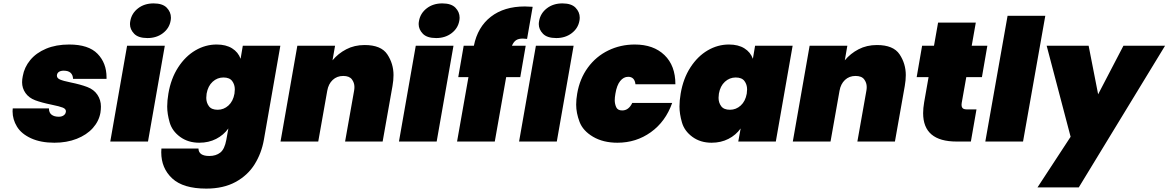

<svg xmlns="http://www.w3.org/2000/svg" viewBox="-20 -833 6877 1130"><path d="M300 7Q220 7 163 -19Q106 -45 80 -87.5Q54 -130 54 -178Q54 -186 55 -195H268Q268 -170 283.5 -158Q299 -146 326 -146Q343 -146 354 -153.5Q365 -161 367 -172Q368 -175 368 -178Q368 -192 350 -199.5Q332 -207 283 -217Q224 -229 187 -243Q150 -257 130 -285.5Q110 -314 110 -349Q110 -366 114 -385Q123 -437 158 -479.5Q193 -522 251.5 -546.5Q310 -571 387 -571Q501 -571 554 -516.5Q607 -462 607 -378Q607 -374 607 -369H410Q409 -392 395.5 -404.5Q382 -417 355 -417Q338 -417 327.5 -410.5Q317 -404 315 -391Q315 -389 315 -387Q315 -373 333 -365Q351 -357 395 -348Q454 -336 493.5 -321Q533 -306 553.5 -275Q574 -244 574 -206Q574 -189 571 -169Q562 -119 526 -79Q490 -39 431.5 -16Q373 7 300 7Z M848 -609Q794 -609 769.5 -634.5Q745 -660 745 -691Q745 -700 747 -710Q755 -755 792.5 -784Q830 -813 884 -813Q937 -813 961.5 -787.5Q986 -762 986 -729Q986 -720 984 -710Q976 -666 938.5 -637.5Q901 -609 848 -609ZM950 -564 851 0H629L728 -564Z M1255 -571Q1310 -571 1346 -548.5Q1382 -526 1396 -487L1409 -564H1630L1533 -10Q1519 69 1478.5 134Q1438 199 1366.5 238Q1295 277 1194 277Q1058 277 993.5 217Q929 157 929 63Q929 52 930 41H1148Q1149 85 1212 85Q1251 85 1276.5 65Q1302 45 1312 -10L1324 -77Q1296 -38 1252 -15.5Q1208 7 1153 7Q1087 7 1040 -27.5Q993 -62 978.5 -112.5Q964 -163 964 -206Q964 -241 971 -282Q986 -371 1028.5 -436.5Q1071 -502 1130 -536.5Q1189 -571 1255 -571ZM1360 -282Q1362 -296 1362 -307Q1362 -335 1346.5 -356Q1331 -377 1295 -377Q1259 -377 1231.5 -352Q1204 -327 1196 -282Q1194 -268 1194 -257Q1194 -229 1209.5 -208Q1225 -187 1261 -187Q1297 -187 1324.5 -212Q1352 -237 1360 -282Z M2126 -568Q2223 -568 2259.5 -513Q2296 -458 2296 -391Q2296 -361 2290 -327L2232 0H2011L2064 -299Q2066 -310 2066 -321Q2066 -346 2051 -366Q2036 -386 2000 -386Q1963 -386 1938 -362.5Q1913 -339 1906 -299L1853 0H1631L1730 -564H1952L1937 -478Q1970 -518 2018 -543Q2066 -568 2126 -568Z M2547 -609Q2493 -609 2468.5 -634.5Q2444 -660 2444 -691Q2444 -700 2446 -710Q2454 -755 2491.5 -784Q2529 -813 2583 -813Q2636 -813 2660.5 -787.5Q2685 -762 2685 -729Q2685 -720 2683 -710Q2675 -666 2637.5 -637.5Q2600 -609 2547 -609ZM2649 -564 2550 0H2328L2427 -564Z M3082 -604Q3064 -606 3057 -606Q3032 -606 3017.5 -596.5Q3003 -587 2993 -564H3074L3042 -379H2959L2892 0H2670L2737 -379H2677L2709 -564H2769Q2791 -674 2869 -734.5Q2947 -795 3069 -795Q3083 -795 3115 -793Z M3254 -609Q3200 -609 3175.5 -634.5Q3151 -660 3151 -691Q3151 -700 3153 -710Q3161 -755 3198.5 -784Q3236 -813 3290 -813Q3343 -813 3367.5 -787.5Q3392 -762 3392 -729Q3392 -720 3390 -710Q3382 -666 3344.5 -637.5Q3307 -609 3254 -609ZM3356 -564 3257 0H3035L3134 -564Z M3377 -282Q3392 -370 3440 -435.5Q3488 -501 3560 -536Q3632 -571 3716 -571Q3826 -571 3890.5 -509Q3955 -447 3955 -337H3720Q3715 -381 3677 -381Q3650 -381 3630 -356Q3610 -331 3602 -282Q3598 -260 3598 -243Q3598 -222 3606.5 -202.5Q3615 -183 3642 -183Q3680 -183 3701 -227H3936Q3897 -117 3810.5 -55Q3724 7 3614 7Q3530 7 3470.5 -28Q3411 -63 3391 -115.5Q3371 -168 3371 -217Q3371 -248 3377 -282Z M3986 -282Q4001 -371 4043.5 -436.5Q4086 -502 4145 -536.5Q4204 -571 4270 -571Q4325 -571 4361 -548.5Q4397 -526 4411 -487L4424 -564H4645L4546 0H4325L4339 -77Q4311 -38 4267 -15.5Q4223 7 4168 7Q4102 7 4055 -27.5Q4008 -62 3993.5 -112.5Q3979 -163 3979 -206Q3979 -241 3986 -282ZM4375 -282Q4377 -296 4377 -307Q4377 -335 4361.5 -356Q4346 -377 4310 -377Q4274 -377 4246.5 -352Q4219 -327 4211 -282Q4209 -268 4209 -257Q4209 -229 4224.5 -208Q4240 -187 4276 -187Q4312 -187 4339.5 -212Q4367 -237 4375 -282Z M5141 -568Q5238 -568 5274.5 -513Q5311 -458 5311 -391Q5311 -361 5305 -327L5247 0H5026L5079 -299Q5081 -310 5081 -321Q5081 -346 5066 -366Q5051 -386 5015 -386Q4978 -386 4953 -362.5Q4928 -339 4921 -299L4868 0H4646L4745 -564H4967L4952 -478Q4985 -518 5033 -543Q5081 -568 5141 -568Z M5727 -189 5694 0H5610Q5413 0 5413 -167Q5413 -196 5419 -231L5445 -379H5375L5407 -564H5477L5501 -700H5723L5699 -564H5791L5759 -379H5667L5640 -227Q5639 -220 5639 -215Q5639 -204 5645.5 -196.5Q5652 -189 5674 -189Z M6132 -740 6001 0H5779L5910 -740Z M6837 -564 6329 270H6086L6281 -28L6140 -564H6387L6443 -278L6592 -564Z"/></svg>

Font: Fz Poppins Black
Style: Italic
Weight: 900
Italic angle: -10°
Designer: Ninad Kale (Devanagari), Jonny Pinhorn (Latin)
Foundry: Indian Type Foundry
Version: Vit hóa bi Vntype.Com & FontZin.Com